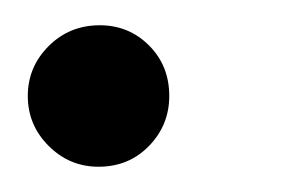

<svg xmlns="http://www.w3.org/2000/svg" viewBox="-20 -127 227 152"><path d="M58 5Q35 5 18.5 -11.5Q2 -28 2 -51Q2 -74 18.5 -90.5Q35 -107 59 -107Q82 -107 98 -91Q114 -75 114 -51Q114 -28 98 -11.5Q82 5 58 5Z"/></svg>

Font: DM Sans 36pt
Style: Italic
Weight: 400
Italic angle: -10°
Designer: Colophon Foundry, Jonny Pinhorn
Foundry: Colophon Foundry
Version: Version 4.004;gftools[0.9.30]